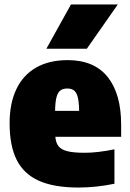

<svg xmlns="http://www.w3.org/2000/svg" viewBox="-20 -828 580 859"><path d="M522 -216H227.5Q230 -188 242.5 -173Q255 -158 282.5 -151.2Q310 -144.5 359.5 -144.5Q416 -144.5 492 -160V-6Q410 11 331.5 11Q222 11 154.2 -19.2Q86.5 -49.5 54.8 -112.5Q23 -175.5 23 -277Q23 -365 52.8 -428.2Q82.5 -491.5 140.8 -525.2Q199 -559 283 -559Q401 -559 461.5 -483.8Q522 -408.5 522 -270ZM226.5 -332H334Q333.5 -371 328 -392.8Q322.5 -414.5 311.2 -423.2Q300 -432 281 -432Q261.5 -432 250 -423.2Q238.5 -414.5 232.8 -393Q227 -371.5 226.5 -332ZM187.5 -610 297.5 -808H507L368.5 -610Z"/></svg>

Font: Encode Sans SemiCondensed Black
Style: Regular
Weight: 900
Width: 4
Designer: Multiple Designers
Foundry: Impallari Type
Version: Version 2.000